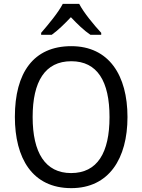

<svg xmlns="http://www.w3.org/2000/svg" viewBox="-20 -964 736 994"><path d="M390 -944H305C282 -899 230 -837 193 -794V-784H248C279 -806 313 -839 347 -875C381 -839 415 -806 448 -784H504V-794C467 -834 413 -899 390 -944ZM640 -358C640 -574 544 -725 349 -725C153 -725 57 -587 57 -359C57 -145 147 10 349 10C544 10 640 -143 640 -358ZM149 -358C149 -542 213 -647 349 -647C484 -647 547 -543 547 -358C547 -173 484 -68 348 -68C214 -68 149 -174 149 -358Z"/></svg>

Font: Noto Sans Gurmukhi SemiCondensed
Style: Regular
Weight: 400
Width: 4
Designer: Jelle Bosma - Monotype Design Team
Foundry: Monotype Imaging Inc.
Version: Version 2.004